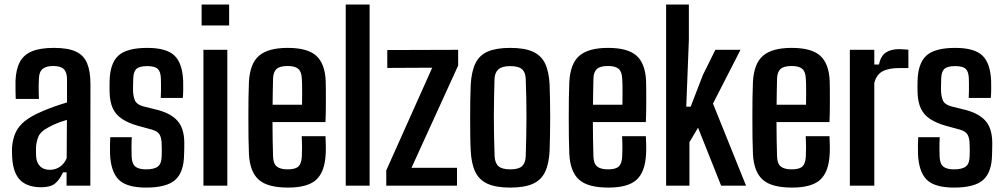

<svg xmlns="http://www.w3.org/2000/svg" viewBox="-20 -820 4435 848"><path d="M162.5 7Q102 7 70.5 -23.2Q39 -53.5 34 -120.5Q33.5 -132 33 -144.8Q32.5 -157.5 33 -168Q36 -206 49 -234.5Q62 -263 90.5 -285.8Q119 -308.5 168 -329Q193.5 -340 220.2 -349.5Q247 -359 276 -367.5V-470Q276 -500.5 262 -514.5Q248 -528.5 214.5 -528.5Q185.5 -528.5 169.5 -516.5Q153.5 -504.5 152 -475.5Q151 -464.5 150.8 -445.2Q150.5 -426 151 -408.2Q151.5 -390.5 152 -383H49.5Q49 -398.5 48.5 -420.5Q48 -442.5 48.5 -463Q50.5 -513.5 67.2 -545.5Q84 -577.5 120.2 -593Q156.5 -608.5 218 -608.5Q280.5 -608.5 315.5 -592Q350.5 -575.5 365 -540Q379.5 -504.5 379.5 -447.5L379 0H274V-59H258.5Q243.5 -26.5 223.5 -9.8Q203.5 7 162.5 7ZM199.5 -70Q225.5 -70 244.8 -83.5Q264 -97 274.5 -121L275.5 -290.5Q255.5 -284.5 234.8 -276.8Q214 -269 192 -256.5Q160 -240 150.2 -217.8Q140.5 -195.5 139 -168Q139 -155 139 -146.8Q139 -138.5 139.5 -128Q142 -100.5 157.5 -85.2Q173 -70 199.5 -70Z M625 8.5Q540 8.5 504.8 -26.2Q469.5 -61 466 -139.5Q465.5 -160.5 465.8 -179.5Q466 -198.5 467 -214H562Q560.5 -184.5 560.8 -164Q561 -143.5 561.5 -128.5Q562.5 -97 577.5 -84.5Q592.5 -72 625 -72Q661.5 -72 677.5 -84.8Q693.5 -97.5 694 -129Q694.5 -143 694.5 -150.2Q694.5 -157.5 694.5 -164.2Q694.5 -171 694 -183Q693.5 -211 684.8 -225.8Q676 -240.5 651 -247.5L589 -264.5Q546.5 -276.5 519 -294.8Q491.5 -313 478.2 -341.5Q465 -370 464 -414Q463.5 -428 463.8 -438Q464 -448 464 -459Q465 -539 502.2 -573.8Q539.5 -608.5 630.5 -608.5Q714.5 -608.5 750.2 -574.8Q786 -541 789 -462Q789.5 -451 789.2 -426Q789 -401 787.5 -387.5H690Q691 -401.5 691 -418Q691 -434.5 691 -449.5Q691 -464.5 690.5 -474Q689.5 -504 676.5 -516Q663.5 -528 630.5 -528Q596.5 -528 583 -516Q569.5 -504 568.5 -474Q568.5 -467 568 -455Q567.5 -443 567.5 -424Q568 -393.5 576.2 -375.8Q584.5 -358 613.5 -350L670 -336Q732.5 -321 763.2 -287.2Q794 -253.5 794 -187.5Q794 -174 793.8 -162.5Q793.5 -151 793 -137Q792 -59.5 754 -25.5Q716 8.5 625 8.5Z M870.5 -707.5V-800H992V-707.5ZM878.5 0V-600H984V0Z M1252 8.5Q1161.5 8.5 1122.5 -26.5Q1083.5 -61.5 1079.5 -140Q1078 -171 1077.5 -213Q1077 -255 1077 -300Q1077 -345 1077.5 -386.5Q1078 -428 1079.5 -459Q1084 -539.5 1124.2 -574Q1164.5 -608.5 1250.5 -608.5Q1338 -608.5 1376.5 -574Q1415 -539.5 1418.5 -463Q1419 -451.5 1419.2 -421Q1419.5 -390.5 1419.2 -352.8Q1419 -315 1417.5 -281H1183.5Q1183.5 -244 1184.2 -206.2Q1185 -168.5 1186 -128.5Q1187 -97.5 1202.2 -84.8Q1217.5 -72 1251 -72Q1284.5 -72 1298 -84.8Q1311.5 -97.5 1313 -128.5Q1314 -144 1314 -167Q1314 -190 1312.5 -218.5H1417.5Q1418.5 -205.5 1419 -180.8Q1419.5 -156 1418.5 -140Q1414.5 -60.5 1376.5 -26Q1338.5 8.5 1252 8.5ZM1184 -357.5H1314Q1314.5 -381.5 1314.5 -405.5Q1314.5 -429.5 1314.2 -447.8Q1314 -466 1313 -473.5Q1311.5 -504 1297 -516.2Q1282.5 -528.5 1250.5 -528.5Q1215.5 -528.5 1201.2 -515.2Q1187 -502 1186 -473.5Q1185.5 -444.5 1184.8 -415.2Q1184 -386 1184 -357.5Z M1507 0V-800H1612.5V0Z M1686 0V-67.5L1889 -521L1690.5 -520V-599L2003.5 -600V-530.5L1797.5 -79H1998.5V0Z M2233.5 8.5Q2171.5 8.5 2134.2 -8Q2097 -24.5 2079.5 -60.2Q2062 -96 2059 -154.5Q2057.5 -181 2057 -218.2Q2056.5 -255.5 2056.5 -296.5Q2056.5 -337.5 2057 -376.5Q2057.5 -415.5 2059 -446Q2062.5 -505 2080 -540.8Q2097.5 -576.5 2134.8 -592.5Q2172 -608.5 2233.5 -608.5Q2296.5 -608.5 2333.5 -591.8Q2370.5 -575 2387.5 -539.5Q2404.5 -504 2407.5 -446Q2408.5 -417 2409.2 -379.8Q2410 -342.5 2410 -302.2Q2410 -262 2409.2 -223.5Q2408.5 -185 2407.5 -154.5Q2404.5 -96 2387.2 -60.2Q2370 -24.5 2333 -8Q2296 8.5 2233.5 8.5ZM2233.5 -72Q2271 -72 2286 -86.2Q2301 -100.5 2302 -130Q2303.5 -175 2304.2 -217.2Q2305 -259.5 2305.2 -300.8Q2305.5 -342 2304.5 -384Q2303.5 -426 2302 -471Q2301 -501 2285.5 -514.5Q2270 -528 2233.5 -528Q2197 -528 2181 -513.5Q2165 -499 2164 -470Q2163 -433 2162.2 -391.8Q2161.5 -350.5 2161.2 -307Q2161 -263.5 2162 -219Q2163 -174.5 2164.5 -130.5Q2166 -100 2181.5 -86Q2197 -72 2233.5 -72Z M2667 8.5Q2576.5 8.5 2537.5 -26.5Q2498.5 -61.5 2494.5 -140Q2493 -171 2492.5 -213Q2492 -255 2492 -300Q2492 -345 2492.5 -386.5Q2493 -428 2494.5 -459Q2499 -539.5 2539.2 -574Q2579.5 -608.5 2665.5 -608.5Q2753 -608.5 2791.5 -574Q2830 -539.5 2833.5 -463Q2834 -451.5 2834.2 -421Q2834.5 -390.5 2834.2 -352.8Q2834 -315 2832.5 -281H2598.5Q2598.5 -244 2599.2 -206.2Q2600 -168.5 2601 -128.5Q2602 -97.5 2617.2 -84.8Q2632.5 -72 2666 -72Q2699.5 -72 2713 -84.8Q2726.5 -97.5 2728 -128.5Q2729 -144 2729 -167Q2729 -190 2727.5 -218.5H2832.5Q2833.5 -205.5 2834 -180.8Q2834.5 -156 2833.5 -140Q2829.5 -60.5 2791.5 -26Q2753.5 8.5 2667 8.5ZM2599 -357.5H2729Q2729.5 -381.5 2729.5 -405.5Q2729.5 -429.5 2729.2 -447.8Q2729 -466 2728 -473.5Q2726.5 -504 2712 -516.2Q2697.5 -528.5 2665.5 -528.5Q2630.5 -528.5 2616.2 -515.2Q2602 -502 2601 -473.5Q2600.5 -444.5 2599.8 -415.2Q2599 -386 2599 -357.5Z M2922 0V-800H3022.5V-643.5L3011 -349H3030.5L3084.5 -489L3139.5 -600H3250.5L3129 -362.5L3275 0H3165L3063 -256L3025 -192V0Z M3478 8.5Q3387.5 8.5 3348.5 -26.5Q3309.5 -61.5 3305.5 -140Q3304 -171 3303.5 -213Q3303 -255 3303 -300Q3303 -345 3303.5 -386.5Q3304 -428 3305.5 -459Q3310 -539.5 3350.2 -574Q3390.5 -608.5 3476.5 -608.5Q3564 -608.5 3602.5 -574Q3641 -539.5 3644.5 -463Q3645 -451.5 3645.2 -421Q3645.5 -390.5 3645.2 -352.8Q3645 -315 3643.5 -281H3409.5Q3409.5 -244 3410.2 -206.2Q3411 -168.5 3412 -128.5Q3413 -97.5 3428.2 -84.8Q3443.5 -72 3477 -72Q3510.5 -72 3524 -84.8Q3537.5 -97.5 3539 -128.5Q3540 -144 3540 -167Q3540 -190 3538.5 -218.5H3643.5Q3644.5 -205.5 3645 -180.8Q3645.5 -156 3644.5 -140Q3640.5 -60.5 3602.5 -26Q3564.5 8.5 3478 8.5ZM3410 -357.5H3540Q3540.5 -381.5 3540.5 -405.5Q3540.5 -429.5 3540.2 -447.8Q3540 -466 3539 -473.5Q3537.5 -504 3523 -516.2Q3508.5 -528.5 3476.5 -528.5Q3441.5 -528.5 3427.2 -515.2Q3413 -502 3412 -473.5Q3411.5 -444.5 3410.8 -415.2Q3410 -386 3410 -357.5Z M3733.5 0V-600H3841.5V-535H3862Q3870 -573 3892.5 -588Q3915 -603 3951.5 -603Q3962.5 -603 3973 -602Q3983.5 -601 3992 -600.5V-519.5H3953Q3904.5 -519.5 3877.5 -504.8Q3850.5 -490 3841.5 -453.5V0Z M4193.5 8.5Q4108.5 8.5 4073.2 -26.2Q4038 -61 4034.5 -139.5Q4034 -160.5 4034.2 -179.5Q4034.5 -198.5 4035.5 -214H4130.5Q4129 -184.5 4129.2 -164Q4129.5 -143.5 4130 -128.5Q4131 -97 4146 -84.5Q4161 -72 4193.5 -72Q4230 -72 4246 -84.8Q4262 -97.5 4262.5 -129Q4263 -143 4263 -150.2Q4263 -157.5 4263 -164.2Q4263 -171 4262.5 -183Q4262 -211 4253.2 -225.8Q4244.5 -240.5 4219.5 -247.5L4157.5 -264.5Q4115 -276.5 4087.5 -294.8Q4060 -313 4046.8 -341.5Q4033.5 -370 4032.5 -414Q4032 -428 4032.2 -438Q4032.5 -448 4032.5 -459Q4033.5 -539 4070.8 -573.8Q4108 -608.5 4199 -608.5Q4283 -608.5 4318.8 -574.8Q4354.5 -541 4357.5 -462Q4358 -451 4357.8 -426Q4357.5 -401 4356 -387.5H4258.5Q4259.5 -401.5 4259.5 -418Q4259.5 -434.5 4259.5 -449.5Q4259.5 -464.5 4259 -474Q4258 -504 4245 -516Q4232 -528 4199 -528Q4165 -528 4151.5 -516Q4138 -504 4137 -474Q4137 -467 4136.5 -455Q4136 -443 4136 -424Q4136.5 -393.5 4144.8 -375.8Q4153 -358 4182 -350L4238.5 -336Q4301 -321 4331.8 -287.2Q4362.5 -253.5 4362.5 -187.5Q4362.5 -174 4362.2 -162.5Q4362 -151 4361.5 -137Q4360.5 -59.5 4322.5 -25.5Q4284.5 8.5 4193.5 8.5Z"/></svg>

Font: Big Shoulders Medium
Style: Regular
Weight: 500
Designer: Patric King
Foundry: XO Type Co
Version: Version 2.002